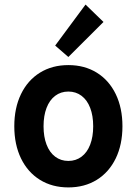

<svg xmlns="http://www.w3.org/2000/svg" viewBox="-20 -818 602 846"><path d="M43 -261.7Q43 -342.3 72.5 -403.3Q102.1 -464.4 156 -497.8Q210 -531.2 281.2 -531.2Q352.5 -531.2 406.5 -497.8Q460.4 -464.4 490 -403.3Q519.5 -342.3 519.5 -261.7Q519.5 -181.2 490 -120.1Q460.4 -59.1 406.5 -25.6Q352.5 7.8 281.2 7.8Q210 7.8 156 -25.6Q102.1 -59.1 72.5 -120.1Q43 -181.2 43 -261.7ZM390.6 -261.7Q390.6 -308.1 377.4 -342.5Q364.3 -377 339.4 -395.8Q314.5 -414.6 281.2 -414.6Q248 -414.6 223.1 -395.8Q198.2 -377 185.1 -342.5Q171.9 -308.1 171.9 -261.7Q171.9 -215.3 185.1 -180.9Q198.2 -146.5 223.1 -127.7Q248 -108.9 281.2 -108.9Q314.5 -108.9 339.4 -127.7Q364.3 -146.5 377.4 -180.9Q390.6 -215.3 390.6 -261.7ZM356.9 -797.9 436 -721.2 281.2 -566.9 223.1 -617.2Z"/></svg>

Font: Reddit Mono
Style: Bold
Weight: 700
Designer: Stephen Hutchings
Foundry: Reddit
Version: Version 1.009